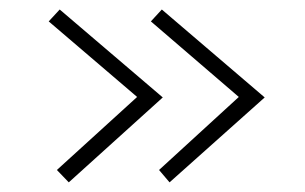

<svg xmlns="http://www.w3.org/2000/svg" viewBox="-20 -455 639 402"><path d="M124 -73.2 320.8 -251 105 -435.1 82 -410.2 267.1 -252 99.1 -99.1ZM335 -73.2 534.2 -251 318.8 -435.1 295.9 -410.2 480 -252 313 -99.1Z"/></svg>

Font: Comic Neue Angular Light
Style: Regular
Weight: 300
Designer: Craig Rozynski
Foundry: Craig Rozynski
Version: Version 2.003